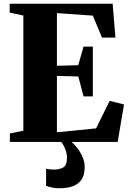

<svg xmlns="http://www.w3.org/2000/svg" viewBox="-20 -763 697 1032"><path d="M105.5 -60.5V-679.5L32 -695.5V-743H585.5L600.5 -561H528L479 -679L286 -692.5V-409.5L400.5 -412.5L429 -512.5H479V-245H429L401 -352L286 -355V-52L496.5 -73L569.5 -221L646.5 -201.5L612.5 0H33V-45.5ZM297.5 249Q280 249 260.5 245.2Q241 241.5 227.5 235.5L228 143.5Q237 146 248.8 147.2Q260.5 148.5 266.5 148.5Q300 148.5 320 137Q340 125.5 340 83Q340 67 334.8 50.2Q329.5 33.5 322.2 19.8Q315 6 308.5 0H346H364.5Q376 8.5 393 29.5Q410 50.5 423.2 79.8Q436.5 109 435 141.5Q434 181 416.5 204.8Q399 228.5 368.8 238.8Q338.5 249 297.5 249Z"/></svg>

Font: Merriweather 72pt Black
Style: Regular
Weight: 900
Version: Version 2.100